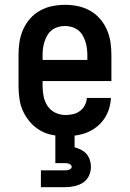

<svg xmlns="http://www.w3.org/2000/svg" viewBox="-20 -558 540 798"><path d="M252 8Q225 8 198 3Q171 -2 147.5 -15.5Q124 -29 106 -49.5Q88 -70 76.5 -94.5Q65 -119 61 -146Q57 -173 57 -200V-330Q57 -357 61 -383.5Q65 -410 76 -435Q87 -460 105 -480.5Q123 -501 146.5 -514Q170 -527 196.5 -532.5Q223 -538 250 -538Q277 -538 303.5 -532.5Q330 -527 353.5 -514Q377 -501 395 -480.5Q413 -460 424 -435Q435 -410 439 -383.5Q443 -357 443 -330V-221H157V-200Q157 -178 161.5 -156.5Q166 -135 178 -117Q190 -99 210 -89.5Q230 -80 252 -80Q268 -80 283.5 -83.5Q299 -87 312 -96.5Q325 -106 332.5 -120.5Q340 -135 341 -151H441Q440 -128 433 -105.5Q426 -83 413 -64Q400 -45 381.5 -30.5Q363 -16 342 -7.5Q321 1 298 4.5Q275 8 252 8ZM343 -309V-330Q343 -344 341 -358.5Q339 -373 334.5 -386.5Q330 -400 322.5 -412.5Q315 -425 303.5 -433.5Q292 -442 278 -446Q264 -450 250 -450Q236 -450 222 -446Q208 -442 196.5 -433.5Q185 -425 177.5 -412.5Q170 -400 165.5 -386.5Q161 -373 159 -358.5Q157 -344 157 -330V-309ZM150 220V150H250Q254 150 258.5 149.5Q263 149 267 147.5Q271 146 274.5 143Q278 140 278 135Q278 131 274.5 127.5Q271 124 267 122.5Q263 121 258.5 120.5Q254 120 250 120H210V0H290V54Q304 58 317 64.5Q330 71 339.5 82Q349 93 353.5 107Q358 121 358 135Q358 155 349.5 173Q341 191 324.5 201.5Q308 212 288.5 216Q269 220 250 220Z"/></svg>

Font: Iosevka Slab Semibold
Style: Regular
Weight: 600
Monospace: yes
Designer: Belleve Invis
Foundry: Belleve Invis
Version: Version 11.1.1; ttfautohint (v1.8.3)